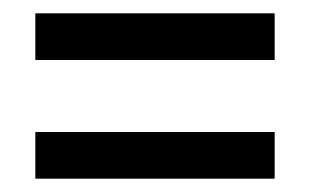

<svg xmlns="http://www.w3.org/2000/svg" viewBox="-20 -501 465 288"><path d="M33 -411H392V-481H33ZM33 -233H392V-303H33Z"/></svg>

Font: Noto Serif Armenian ExtraCondensed ExtraBold
Style: Regular
Weight: 800
Width: 2
Designer: Monotype Design Team
Foundry: Monotype Imaging Inc.
Version: Version 2.008